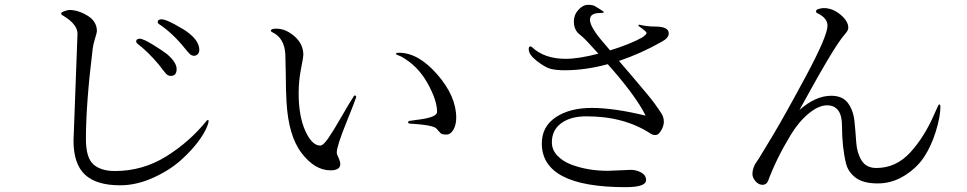

<svg xmlns="http://www.w3.org/2000/svg" viewBox="-20 -774 4040 802"><path d="M548.8 -600.6Q548.8 -612.3 563.5 -612.3Q578.1 -612.3 618.7 -587.4Q659.2 -562.5 677.7 -547.9Q717.8 -513.7 717.8 -485.4Q717.8 -457 693.4 -457Q680.7 -457 671.9 -467.8Q657.2 -485.4 643.6 -503.9Q598.6 -557.6 552.7 -592.8Q548.8 -595.7 548.8 -600.6ZM638.7 -681.6Q638.7 -693.4 655.3 -693.4Q670.9 -693.4 711.4 -671.4Q752 -649.4 768.6 -635.7Q812.5 -601.6 812.5 -565.4Q812.5 -554.7 806.2 -547.9Q799.8 -541 790 -541Q780.3 -541 772 -549.3Q763.7 -557.6 752 -572.3Q701.2 -635.7 643.6 -673.8Q638.7 -676.8 638.7 -681.6ZM235.4 -717.8Q235.4 -722.7 249.5 -727.5Q263.7 -732.4 269.5 -732.4Q306.6 -732.4 345.7 -708.5Q384.8 -684.6 384.8 -643.6Q384.8 -637.7 377 -613.3Q369.1 -587.9 367.2 -570.3Q338.9 -341.8 338.9 -193.4Q338.9 -115.2 370.1 -87.4Q401.4 -59.6 460 -59.6Q575.2 -59.6 673.3 -120.1Q771.5 -180.7 843.8 -270.5Q845.7 -272.5 848.6 -272.5Q851.6 -272.5 851.6 -268.6Q847.7 -239.3 816.4 -194.3Q785.2 -149.4 736.8 -106Q688.5 -62.5 619.1 -31.2Q549.8 0 481.4 0Q382.8 0 335 -44.4Q287.1 -88.9 287.1 -186.5L303.7 -632.8Q303.7 -673.8 241.2 -710Q235.4 -712.9 235.4 -717.8Z M1111.3 -645.5Q1111.3 -654.3 1133.8 -654.3Q1173.8 -654.3 1210.4 -622.1Q1247.1 -589.8 1247.1 -544.9Q1247.1 -535.2 1237.3 -486.3Q1227.5 -436.5 1227.5 -384.8Q1227.5 -288.1 1255.4 -227.1Q1283.2 -166 1317.4 -166Q1330.1 -166 1351.1 -196.3Q1372.1 -226.6 1406.2 -286.1Q1440.4 -345.7 1459 -374Q1460 -375 1461.9 -375Q1467.8 -375 1467.8 -368.2Q1464.8 -356.4 1425.8 -259.8Q1386.7 -163.1 1386.7 -136.7Q1386.7 -128.9 1394.5 -114.3Q1401.4 -98.6 1401.4 -88.9Q1401.4 -62.5 1360.4 -62.5Q1294.9 -62.5 1239.7 -134.8Q1184.6 -207 1176.8 -348.6Q1173.8 -397.5 1173.8 -460.9Q1172.9 -523.4 1171.9 -545.9Q1168.9 -616.2 1115.2 -640.6Q1111.3 -643.6 1111.3 -645.5ZM1634.8 -550.8Q1634.8 -553.7 1646.5 -553.7Q1727.5 -553.7 1806.6 -462.9Q1885.7 -372.1 1885.7 -282.2Q1885.7 -252.9 1874 -232.4Q1862.3 -211.9 1844.7 -211.9Q1826.2 -211.9 1820.8 -217.3Q1815.4 -222.7 1810.5 -228.5Q1805.7 -234.4 1802.7 -237.3Q1788.1 -252 1691.4 -257.8Q1684.6 -257.8 1684.6 -264.6L1688.5 -268.6Q1705.1 -270.5 1714.8 -272.5Q1723.6 -273.4 1736.3 -275.4Q1805.7 -285.2 1805.7 -306.6Q1805.7 -355.5 1765.1 -427.7Q1724.6 -500 1655.3 -538.1Q1649.4 -541 1643.6 -543Q1637.7 -544.9 1636.2 -545.9Q1634.8 -546.9 1634.8 -550.8Z M2188.5 -568.4Q2188.5 -580.1 2195.3 -580.1Q2199.2 -580.1 2202.1 -577.1Q2253.9 -528.3 2342.8 -528.3Q2397.5 -528.3 2479.5 -549.8Q2427.7 -607.4 2414.1 -619.1Q2399.4 -630.9 2393.6 -636.7Q2377 -655.3 2377 -683.6Q2377 -711.9 2396 -732.9Q2415 -753.9 2435.5 -753.9Q2456.1 -753.9 2465.8 -748Q2475.6 -742.2 2486.3 -735.4Q2496.1 -728.5 2501 -725.6Q2502 -724.6 2502 -722.7Q2502 -719.7 2486.3 -719.7Q2444.3 -719.7 2444.3 -691.4Q2444.3 -661.1 2501 -595.7Q2526.4 -566.4 2528.3 -563.5Q2610.4 -588.9 2660.2 -616.2Q2680.7 -628.9 2680.7 -636.7Q2680.7 -640.6 2664.1 -653.3Q2646.5 -665 2646.5 -668Q2646.5 -670.9 2650.4 -670.9Q2681.6 -663.1 2716.8 -663.1Q2773.4 -663.1 2773.4 -634.8Q2773.4 -615.2 2744.1 -599.6Q2656.2 -549.8 2565.4 -519.5Q2580.1 -502.9 2613.8 -463.4Q2647.5 -423.8 2682.6 -381.8Q2717.8 -339.8 2744.1 -297.9Q2752.9 -283.2 2752.9 -265.6Q2752.9 -248 2741.7 -229Q2730.5 -210 2718.8 -210Q2706.1 -210 2699.2 -214.8Q2588.9 -288.1 2429.7 -288.1Q2363.3 -288.1 2324.2 -259.3Q2285.2 -230.5 2285.2 -179.7Q2285.2 -148.4 2307.6 -124.5Q2330.1 -100.6 2365.2 -86.9Q2434.6 -60.5 2519.5 -60.5L2614.3 -64.5Q2638.7 -64.5 2658.7 -53.2Q2678.7 -42 2678.7 -21.5Q2678.7 7.8 2592.8 7.8Q2243.2 7.8 2243.2 -174.8Q2243.2 -245.1 2301.3 -284.2Q2359.4 -323.2 2452.1 -323.2Q2543.9 -323.2 2676.8 -291Q2636.7 -373 2518.6 -505.9Q2424.8 -480.5 2338.9 -480.5Q2301.8 -480.5 2278.8 -486.8Q2255.9 -493.2 2222.2 -519.5Q2188.5 -545.9 2188.5 -568.4Z M3123 -46.9Q3123 -60.5 3127 -71.8Q3130.9 -83 3135.3 -90.3Q3139.6 -97.7 3149.4 -111.3Q3158.2 -125 3208 -208Q3257.8 -291 3347.2 -457.5Q3436.5 -624 3436.5 -667Q3436.5 -699.2 3392.6 -719.7Q3388.7 -720.7 3388.7 -727.5Q3388.7 -733.4 3399.9 -736.8Q3411.1 -740.2 3420.9 -740.2Q3458 -740.2 3490.7 -712.9Q3523.4 -685.5 3523.4 -658.2Q3523.4 -646.5 3509.8 -631.8Q3496.1 -616.2 3478.5 -589.8Q3460.9 -563.5 3433.1 -516.6Q3405.3 -469.7 3370.1 -406.2Q3335 -341.8 3319.3 -314.5Q3386.7 -374 3452.1 -374Q3500 -374 3522.5 -342.8Q3544.9 -311.5 3549.3 -267.1Q3553.7 -222.7 3556.6 -178.7Q3559.6 -134.8 3579.1 -103.5Q3598.6 -72.3 3640.6 -72.3Q3722.7 -72.3 3782.2 -137.2Q3841.8 -202.1 3883.8 -299.8Q3900.4 -337.9 3902.3 -337.9Q3908.2 -337.9 3908.2 -329.1Q3908.2 -287.1 3889.2 -225.6Q3870.1 -164.1 3840.3 -118.7Q3810.5 -73.2 3758.3 -40.5Q3706.1 -7.8 3646.5 -7.8Q3585.9 -7.8 3554.2 -31.7Q3522.5 -55.7 3513.7 -91.8Q3497.1 -161.1 3497.1 -248Q3497.1 -334 3434.6 -334Q3399.4 -334 3357.9 -299.8Q3316.4 -265.6 3283.2 -210.9Q3222.7 -111.3 3188.5 -18.6Q3181.6 -2 3165 -2Q3148.4 -2 3135.7 -17.1Q3123 -32.2 3123 -46.9Z"/></svg>

Font: GenEi Koburi Mincho v6
Style: Regular
Weight: 400
Designer: o_tamon (Modified)
Foundry: o_tamon / Adobe Systems Incorporated
Version: Version 6.1